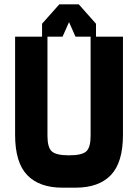

<svg xmlns="http://www.w3.org/2000/svg" viewBox="-20 -870 640 890"><path d="M270 0H300V-150Q240 -150 220 -168.5Q200 -187 200 -240V-700H50V-245Q50 -117 106 -58.5Q162 0 270 0ZM330 0Q438 0 494 -58.5Q550 -117 550 -245V-700H400V-240Q400 -187 380 -168.5Q360 -150 300 -150V0ZM175 -700H270L310 -790V-850H255L175 -760ZM425 -700V-760L345 -850H290V-790L330 -700Z"/></svg>

Font: Millimetre
Style: Bold
Weight: 800
Designer: Jérémy Landes
Version: Version 1.0